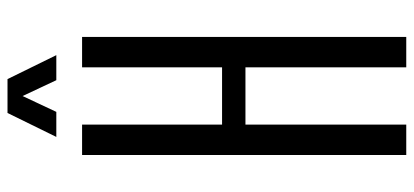

<svg xmlns="http://www.w3.org/2000/svg" viewBox="-314 -783 1097 509"><g transform="rotate(-90 234.5 -528.5)"><path d="M78.1 0V-859.4H158.7V-488.3H310.5V-859.4H391.1V0H310.5V-426.3H158.7V0ZM126 -927.7 189.5 -1057.1H279.3L342.8 -927.7H276.4L234.4 -1017.1L192.4 -927.7Z"/></g></svg>

Font: Antonio ExtraLight
Style: Regular
Weight: 250
Designer: Vernon Adams
Foundry: Vernon Adams
Version: Version 1.002